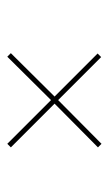

<svg xmlns="http://www.w3.org/2000/svg" viewBox="97 -402 305 540"><g transform="rotate(90 250.0 -132.5)"><path d="M262 -123 385 0 395 -10 272 -133 395 -255 385 -265 262 -143 141 -264 131 -254 252 -133 130 -10 140 0Z"/></g></svg>

Font: Josefin Slab Thin Thin
Style: Regular
Weight: 250
Version: Version 2.000